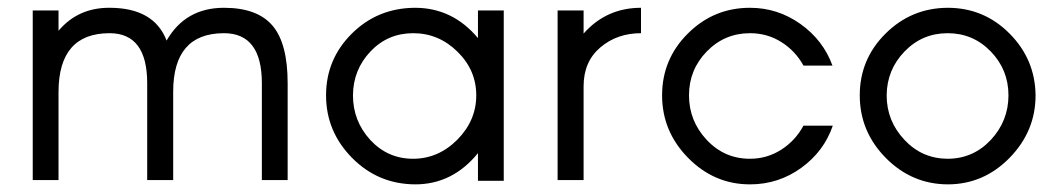

<svg xmlns="http://www.w3.org/2000/svg" viewBox="-20 -467 2741 498"><path d="M561 -446.8Q647 -446.8 686.5 -400.9Q726.1 -355 726.1 -251V0H659.2V-251Q659.2 -380.9 561 -380.9Q429.2 -380.9 429.2 -229V0H361.8V-251Q361.8 -380.9 264.2 -380.9Q132.3 -380.9 131.8 -229V0H64.9V-439.9H131.8V-387.2Q182.6 -447.3 264.2 -446.8Q379.4 -446.8 412.1 -361.8Q460.9 -446.8 561 -446.8Z M1166 -104.5Q1215.3 -154.3 1215.3 -219.7Q1215.3 -285.2 1166.5 -333Q1117.7 -380.9 1051.8 -380.9Q985.8 -380.9 940.9 -333.5Q896 -286.1 895.5 -219.7Q895.5 -153.3 940.4 -104Q985.8 -55.2 1051.3 -55.2Q1116.7 -55.2 1166 -104.5ZM1057.1 11.2Q960.4 10.7 893.1 -57.6Q825.7 -126 825.7 -219.7Q825.7 -313.5 892.6 -379.9Q959.5 -446.3 1056.6 -446.8Q1153.8 -446.8 1219.7 -368.2V-439.9H1286.6V2H1219.7V-69.8Q1153.8 11.2 1057.1 11.2Z M1493.7 -439.9V-379.9Q1552.7 -446.8 1642.6 -446.8V-380.9Q1580.6 -380.9 1537.1 -344Q1493.7 -307.1 1493.7 -243.2V0H1426.3V-439.9Z M1925.3 -380.9Q1859.4 -380.9 1813.2 -333.5Q1767.1 -286.1 1767.1 -219.7Q1767.1 -153.3 1813 -104.2Q1858.9 -55.2 1925.3 -55.2Q1969.2 -55.2 2006.1 -78.6Q2043 -102.1 2064 -141.1H2140.1Q2117.2 -74.2 2058.1 -31.5Q1999 11.2 1925.3 11.2Q1832.5 11.2 1764.9 -57.4Q1697.3 -126 1697.3 -219.7Q1697.3 -313.5 1764.2 -380.1Q1831.1 -446.8 1925.3 -446.8Q1997.1 -446.8 2056.2 -404.8Q2115.2 -362.8 2139.2 -296.9H2064Q2043 -335 2006.6 -357.9Q1970.2 -380.9 1925.3 -380.9Z M2279.8 -219.7Q2279.8 -153.3 2325.7 -104.5Q2371.1 -55.7 2437.5 -55.2Q2503.9 -55.2 2549.8 -104Q2595.7 -153.3 2595.7 -219.7Q2595.7 -286.1 2549.8 -333.5Q2503.9 -380.9 2438 -380.9Q2372.1 -380.9 2326.2 -333.5Q2280.3 -286.1 2279.8 -219.7ZM2438 11.2Q2344.7 10.7 2277.3 -57.6Q2210 -126 2210 -219.7Q2210 -313.5 2276.9 -379.9Q2343.8 -446.3 2438 -446.8Q2532.2 -446.8 2598.6 -379.9Q2665 -313 2666 -219.7Q2666 -126.5 2598.6 -57.6Q2531.2 11.2 2438 11.2Z"/></svg>

Font: Arcon-Regular
Style: Regular
Weight: 400
Designer: M. Zarth
Foundry: martin zarth - visuelle & digitale kommunikation
Version: Version 1.131;PS 001.131;hotconv 1.0.70;makeotf.lib2.5.58329